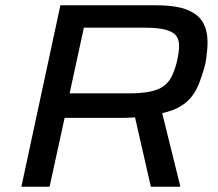

<svg xmlns="http://www.w3.org/2000/svg" viewBox="-20 -708 827 728"><path d="M61 0 209 -688H569Q648 -688 690.5 -670.5Q733 -653 750 -622Q767 -591 767 -548Q767 -535 765.5 -517.5Q764 -500 761.5 -482.5Q759 -465 754 -449Q745 -418 734.5 -391Q724 -364 707 -342Q690 -320 663 -304Q636 -288 595 -279L664 0H552L492 -263Q479 -262 465.5 -261.5Q452 -261 437 -261H225L168 0ZM244 -354H469Q518 -354 550.5 -361Q583 -368 602 -382.5Q621 -397 632 -420Q643 -443 651 -475Q655 -493 657 -508Q659 -523 659 -535Q659 -558 648 -572.5Q637 -587 609 -595Q581 -603 529 -603H298Z"/></svg>

Font: Saira Expanded Medium
Style: Italic
Weight: 500
Width: 7
Italic angle: -12°
Designer: Hector Gatti with collaboration of the Omnibus-Type team
Foundry: Omnibus-Type
Version: Version 1.101